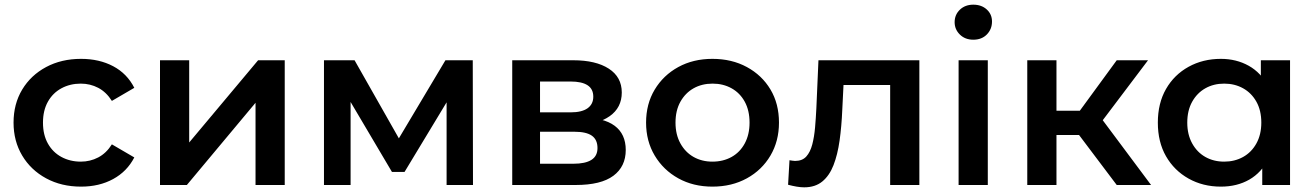

<svg xmlns="http://www.w3.org/2000/svg" viewBox="-20 -792 5543 822"><path d="M327 7Q243 7 177.5 -28.5Q112 -64 75 -126Q38 -188 38 -267Q38 -347 75 -408.5Q112 -470 177.5 -505Q243 -540 327 -540Q405 -540 464.5 -508.5Q524 -477 555 -416L459 -360Q435 -398 400.5 -416Q366 -434 326 -434Q280 -434 243 -414Q206 -394 185 -356.5Q164 -319 164 -267Q164 -215 185 -177.5Q206 -140 243 -120Q280 -100 326 -100Q366 -100 400.5 -118Q435 -136 459 -174L555 -118Q524 -58 464.5 -25.5Q405 7 327 7Z M665 0V-534H790V-182L1085 -534H1199V0H1074V-352L780 0Z M1367 0V-534H1498L1713 -155H1661L1887 -534H2004L2005 0H1892V-400L1912 -387L1712 -56H1658L1457 -396L1481 -402V0Z M2173 0V-534H2434Q2531 -534 2586.5 -498Q2642 -462 2642 -396Q2642 -331 2590 -294.5Q2538 -258 2452 -258L2467 -289Q2564 -289 2611.5 -253.5Q2659 -218 2659 -150Q2659 -79 2606 -39.5Q2553 0 2445 0ZM2292 -91H2435Q2486 -91 2512 -107.5Q2538 -124 2538 -158Q2538 -194 2514 -211Q2490 -228 2439 -228H2292ZM2292 -311H2423Q2471 -311 2495.5 -328.5Q2520 -346 2520 -378Q2520 -411 2495.5 -427Q2471 -443 2423 -443H2292Z M3030 7Q2948 7 2884 -28.5Q2820 -64 2783 -126Q2746 -188 2746 -267Q2746 -347 2783 -408.5Q2820 -470 2884 -505Q2948 -540 3030 -540Q3113 -540 3177.5 -505Q3242 -470 3278.5 -409Q3315 -348 3315 -267Q3315 -188 3278.5 -126Q3242 -64 3177.5 -28.5Q3113 7 3030 7ZM3030 -100Q3076 -100 3112 -120Q3148 -140 3168.5 -178Q3189 -216 3189 -267Q3189 -319 3168.5 -356.5Q3148 -394 3112 -414Q3076 -434 3031 -434Q2985 -434 2949.5 -414Q2914 -394 2893 -356.5Q2872 -319 2872 -267Q2872 -216 2893 -178Q2914 -140 2949.5 -120Q2985 -100 3030 -100Z M3354 -1 3360 -106Q3367 -105 3373 -104Q3379 -103 3384 -103Q3415 -103 3432 -122Q3449 -141 3457.5 -173.5Q3466 -206 3469.5 -246.5Q3473 -287 3475 -328L3484 -534H3916V0H3791V-462L3820 -428H3566L3593 -463L3586 -322Q3583 -251 3574.5 -190.5Q3566 -130 3548.5 -85Q3531 -40 3500.5 -15Q3470 10 3423 10Q3408 10 3390.5 7Q3373 4 3354 -1Z M4084 0V-534H4209V0ZM4147 -622Q4112 -622 4089.5 -644Q4067 -666 4067 -697Q4067 -729 4089.5 -750.5Q4112 -772 4147 -772Q4182 -772 4204.5 -751.5Q4227 -731 4227 -700Q4227 -667 4205 -644.5Q4183 -622 4147 -622Z M4761 0 4568 -256 4670 -319 4908 0ZM4378 0V-534H4503V0ZM4466 -214V-318H4647V-214ZM4682 -252 4565 -266 4761 -534H4895Z M5207 7Q5130 7 5068.5 -27.5Q5007 -62 4972 -123Q4937 -184 4937 -267Q4937 -350 4972 -411Q5007 -472 5068.5 -506Q5130 -540 5207 -540Q5273 -540 5326 -510.5Q5379 -481 5410.5 -421Q5442 -361 5442 -267Q5442 -174 5411.5 -113.5Q5381 -53 5328.5 -23Q5276 7 5207 7ZM5221 -100Q5266 -100 5302 -120Q5338 -140 5359 -178Q5380 -216 5380 -267Q5380 -319 5359 -356.5Q5338 -394 5302 -414Q5266 -434 5221 -434Q5176 -434 5140.5 -414Q5105 -394 5084 -356.5Q5063 -319 5063 -267Q5063 -216 5084 -178Q5105 -140 5140.5 -120Q5176 -100 5221 -100ZM5384 0V-126L5388 -268L5378 -410V-534H5503V0Z"/></svg>

Font: MOST Montserrat SemiBold
Style: Regular
Weight: 600
Designer: Julieta Ulanovsky
Foundry: Julieta Ulanovsky
Version: Version 8.000;March 11, 2024;FontCreator 15.0.0.2926 64-bit